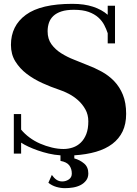

<svg xmlns="http://www.w3.org/2000/svg" viewBox="-20 -739 713 1000"><path d="M367 86Q396 94 418 112.5Q440 131 440 164Q440 186 428.5 201Q417 216 399.5 225Q382 234 360.5 237.5Q339 241 318 241Q296 241 273.5 234.5Q251 228 232 213L250 172Q261 188 274 197Q287 206 304 206Q323 206 338.5 195.5Q354 185 354 165Q354 140 341 122.5Q328 105 295 99V70Q264 68 234 61Q204 54 177 44.5Q150 35 127.5 24.5Q105 14 90 4V61H52V-145H90V-64Q108 -42 133.5 -23Q159 -4 189 9Q219 22 250.5 29.5Q282 37 311 37Q336 37 359.5 29Q383 21 401 3.5Q419 -14 429.5 -41Q440 -68 440 -107Q440 -142 424.5 -169.5Q409 -197 386.5 -217Q364 -237 338 -250.5Q312 -264 290 -271Q245 -286 200 -306.5Q155 -327 119 -354.5Q83 -382 60 -419Q37 -456 37 -505Q37 -605 115 -662Q193 -719 357 -719Q419 -719 464.5 -704Q510 -689 541 -662V-709H579V-513H541V-566Q534 -587 523 -608.5Q512 -630 492 -648Q472 -666 441.5 -677Q411 -688 365 -688Q326 -688 300 -679.5Q274 -671 258 -656Q242 -641 235 -620.5Q228 -600 228 -576Q228 -536 248 -508.5Q268 -481 299 -461.5Q330 -442 366 -428Q402 -414 433 -401Q473 -386 509.5 -366Q546 -346 574.5 -316.5Q603 -287 620 -245.5Q637 -204 637 -146Q637 -93 618.5 -54.5Q600 -16 565 10.5Q530 37 480 51.5Q430 66 367 70Z"/></svg>

Font: Cafe24 ClassicType
Style: Regular
Weight: 400
Designer: Cafe24 thkim, hmlim, mnelim & 4IR
Foundry: Cafe24
Version: Version 1.000